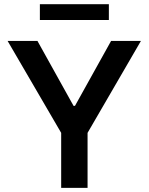

<svg xmlns="http://www.w3.org/2000/svg" viewBox="-20 -904 715 924"><path d="M160.2 -707 334 -394.5H340.8L514.6 -707H658.2L401.4 -264.6V0H274.4V-264.6L16.6 -707ZM503.9 -807.6H171.9V-883.8H503.9Z"/></svg>

Font: Pretendard GOV SemiBold
Style: Regular
Weight: 600
Designer: Base glyphs from Inter by Rasmus Andersson; Hangeul glyphs from Noto Sans CJK(Source Han Sans) by Jang Soo-young and Kan
Foundry: Kil Hyung-jin
Version: Version 1.309